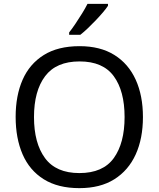

<svg xmlns="http://www.w3.org/2000/svg" viewBox="-20 -964 821 994"><path d="M720 -358Q720 -247 682.5 -164.5Q645 -82 572 -36Q499 10 391 10Q280 10 206.5 -36Q133 -82 97 -165Q61 -248 61 -359Q61 -469 97 -551Q133 -633 206.5 -679Q280 -725 392 -725Q499 -725 572 -679.5Q645 -634 682.5 -551.5Q720 -469 720 -358ZM156 -358Q156 -223 213 -145.5Q270 -68 391 -68Q513 -68 569 -145.5Q625 -223 625 -358Q625 -493 569 -569.5Q513 -646 392 -646Q271 -646 213.5 -569.5Q156 -493 156 -358ZM539 -934Q530 -920 513 -900Q496 -880 475.5 -858.5Q455 -837 434.5 -817.5Q414 -798 396 -784H338V-796Q353 -815 370.5 -841Q388 -867 405 -894.5Q422 -922 433 -944H539Z"/></svg>

Font: Noto Sans Adlam
Style: Regular
Weight: 400
Designer: Mark Jamra, Neil Patel
Foundry: JamraPatel LLC
Version: Version 3.001